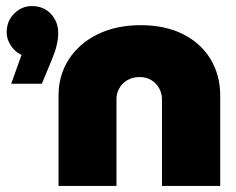

<svg xmlns="http://www.w3.org/2000/svg" viewBox="-20 -613 777 633"><path d="M173 0V-298Q173 -365 207 -417.5Q241 -470 302 -500Q363 -530 444 -530Q525 -530 584 -500Q643 -470 674.5 -417.5Q706 -365 706 -298V0H514V-286Q514 -305 505 -321.5Q496 -338 479.5 -348.5Q463 -359 440 -359Q417 -359 399.5 -348.5Q382 -338 373 -321.5Q364 -305 364 -286V0ZM17 -337 51 -432Q29 -442 15.5 -463Q2 -484 2 -506Q2 -544 27 -568.5Q52 -593 85 -593Q124 -593 148 -567Q172 -541 172 -504Q172 -467 152 -419L118 -337Z"/></svg>

Font: MuseoModerno Thin Black
Style: Regular
Weight: 900
Version: Version 1.002